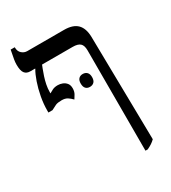

<svg xmlns="http://www.w3.org/2000/svg" viewBox="-212 -753 976 1099"><g transform="rotate(-30 276.0 -203.5)"><path d="M418 240V-423Q418 -456 403 -469.5Q388 -483 354 -483H74Q50 -483 37.5 -499Q25 -515 25 -555Q25 -572 28 -588.5Q31 -605 39 -647H66V-645Q66 -620 81.5 -606Q97 -592 117 -592H360Q419 -592 447 -563.5Q475 -535 476 -478L487 204Q476 215 463 223.5Q450 232 433 240ZM212 -217Q198 -232 183.5 -241Q169 -250 146 -250Q120 -250 106.5 -244Q93 -238 73 -227H46V-240Q46 -283 54.5 -329Q63 -375 77 -415.5Q91 -456 106 -481V-499H157V-496Q151 -481 143.5 -462Q136 -443 128.5 -420Q121 -397 116 -372.5Q111 -348 111 -322V-316Q121 -322 135 -329Q149 -336 170 -336Q186 -336 201 -330Q216 -324 226 -311.5Q236 -299 236 -278Q236 -256 226.5 -240.5Q217 -225 212 -217ZM289 -278Q289 -299 299 -309.5Q309 -320 326 -320Q343 -320 353.5 -309.5Q364 -299 364 -278Q364 -256 353.5 -245.5Q343 -235 326 -235Q309 -235 299 -245.5Q289 -256 289 -278Z"/></g></svg>

Font: Noto Serif Hebrew
Style: Regular
Weight: 400
Designer: Monotype Design Team
Foundry: Monotype Imaging Inc.
Version: Version 2.003